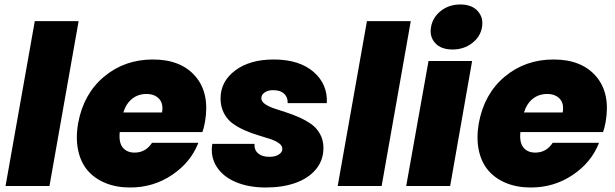

<svg xmlns="http://www.w3.org/2000/svg" viewBox="-20 -835 2762 862"><path d="M4.9 0 136.2 -740.2H333L202.1 0Z M637.7 -413.1Q600.6 -413.1 573.5 -391.8Q546.4 -370.6 533.7 -330.1H707.5Q714.4 -370.1 694.1 -391.6Q673.8 -413.1 637.7 -413.1ZM870.6 -193.8Q836.4 -106 752.4 -49.6Q668.5 6.8 564.5 6.8Q502.4 6.8 453.6 -13.2Q404.8 -33.2 373.5 -69.6Q342.3 -106 330.8 -160.4Q319.3 -214.8 330.6 -280.8Q354.5 -413.1 446.8 -490.5Q539.1 -567.9 666.5 -567.9Q792.5 -567.9 857.4 -492.2Q922.4 -416.5 900.4 -288.1Q894.5 -256.8 888.7 -242.2H517.6Q512.7 -195.3 531.2 -172.6Q549.8 -149.9 584.5 -149.9Q633.8 -149.9 662.6 -193.8Z M1432.1 -170.9Q1432.1 -115.2 1398.2 -74.7Q1364.3 -34.2 1306.4 -13.7Q1248.5 6.8 1173.3 6.8Q1097.2 6.8 1039.3 -17.3Q981.4 -41.5 952.6 -86.7Q923.8 -131.8 933.1 -189H1122.6Q1121.1 -161.1 1139.2 -146Q1157.2 -130.9 1189.5 -130.9Q1214.4 -130.9 1231 -140.9Q1247.6 -150.9 1247.6 -167Q1247.6 -181.2 1232.2 -192.1Q1216.8 -203.1 1192.4 -211.2Q1168 -219.2 1138.4 -228Q1108.9 -236.8 1079.3 -249.8Q1049.8 -262.7 1025.4 -280Q1001 -297.4 985.6 -326.4Q970.2 -355.5 970.2 -393.1Q970.2 -469.2 1035.9 -518.6Q1101.6 -567.9 1208.5 -567.9Q1323.2 -567.9 1387.5 -512.5Q1451.7 -457 1447.3 -372.1H1271.5Q1272.5 -398.9 1255.4 -414.6Q1238.3 -430.2 1206.5 -430.2Q1183.6 -430.2 1168.5 -420.2Q1153.3 -410.2 1153.3 -394Q1153.3 -379.9 1168.7 -368.7Q1184.1 -357.4 1208.7 -348.9Q1233.4 -340.3 1262.9 -331.1Q1292.5 -321.8 1322.3 -308.6Q1352.1 -295.4 1376.7 -278.3Q1401.4 -261.2 1416.7 -233.6Q1432.1 -206.1 1432.1 -170.9Z M1496.1 0 1627.4 -740.2H1824.2L1693.4 0Z M1803.7 0 1903.8 -561H2099.6L2001 0ZM2011.7 -612.8Q1960.4 -612.8 1934.1 -641.4Q1907.7 -669.9 1915 -712.9Q1922.4 -756.8 1959 -785.9Q1995.6 -814.9 2046.9 -814.9Q2097.7 -814.9 2124.5 -785.6Q2151.4 -756.3 2144 -712.9Q2136.7 -669.9 2099.6 -641.4Q2062.5 -612.8 2011.7 -612.8Z M2436.5 -413.1Q2399.4 -413.1 2372.3 -391.8Q2345.2 -370.6 2332.5 -330.1H2506.3Q2513.2 -370.1 2492.9 -391.6Q2472.7 -413.1 2436.5 -413.1ZM2669.4 -193.8Q2635.3 -106 2551.3 -49.6Q2467.3 6.8 2363.3 6.8Q2301.3 6.8 2252.4 -13.2Q2203.6 -33.2 2172.4 -69.6Q2141.1 -106 2129.6 -160.4Q2118.2 -214.8 2129.4 -280.8Q2153.3 -413.1 2245.6 -490.5Q2337.9 -567.9 2465.3 -567.9Q2591.3 -567.9 2656.2 -492.2Q2721.2 -416.5 2699.2 -288.1Q2693.4 -256.8 2687.5 -242.2H2316.4Q2311.5 -195.3 2330.1 -172.6Q2348.6 -149.9 2383.3 -149.9Q2432.6 -149.9 2461.4 -193.8Z"/></svg>

Font: Poppins ExtraBold
Style: Italic
Weight: 800
Italic angle: -10°
Designer: Ninad Kale (Devanagari), Jonny Pinhorn (Latin)
Foundry: Indian Type Foundry
Version: Version 3.200;PS 1.000;hotconv 16.6.54;makeotf.lib2.5.65590